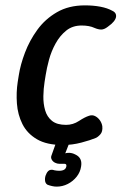

<svg xmlns="http://www.w3.org/2000/svg" viewBox="-20 -530 452 715"><path d="M214 10Q154 10 117.5 -11.5Q81 -33 63.5 -68Q46 -103 43 -144.5Q40 -186 46 -225L50 -250Q56 -289 73 -334Q90 -379 119 -419Q148 -459 192 -484.5Q236 -510 296 -510Q328 -510 354 -505Q380 -500 398 -490Q409 -485 411.5 -476.5Q414 -468 409.5 -459Q405 -450 395 -441L381 -430Q368 -420 357 -420Q346 -420 332 -426Q313 -435 284 -435Q250 -435 226.5 -416Q203 -397 187 -368Q171 -339 162.5 -307.5Q154 -276 150 -250L146 -225Q142 -200 141.5 -172Q141 -144 148 -119.5Q155 -95 173.5 -80Q192 -65 226 -65Q252 -65 274 -79.5Q296 -94 312 -99Q324 -103 334.5 -97.5Q345 -92 352 -82Q359 -72 361 -60Q363 -40 353.5 -29.5Q344 -19 336 -16Q317 -8 283 1Q249 10 214 10ZM191 165Q183 165 174 163Q165 161 157 158Q148 153 147.5 140Q147 127 153 117V116Q159 105 166.5 103Q174 101 182 104Q187 105 191.5 105.5Q196 106 200 106Q224 106 227 90Q229 80 220 80Q211 80 201 80Q193 80 185 76Q177 72 173 65Q169 58 171 51L191 -5H241L223 41Q244 35 265.5 48Q287 61 282 90Q279 111 265.5 128Q252 145 232.5 155Q213 165 191 165Z"/></svg>

Font: Winky Sans
Style: Italic
Weight: 400
Italic angle: -8.97852°
Designer: Simon Atzbach
Foundry: typofactur
Version: Version 1.205